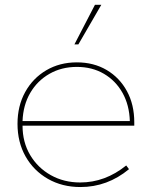

<svg xmlns="http://www.w3.org/2000/svg" viewBox="-20 -752 618 782"><path d="M505.4 -63Q417.5 9.8 307.6 9.8Q233.4 9.8 175.3 -23.4Q117.2 -56.6 84.2 -114.7Q51.3 -172.9 51.3 -247.6Q51.3 -320.3 82.5 -377Q113.8 -433.6 168.5 -465.8Q223.1 -498 293 -498Q361.8 -498 414.6 -466.8Q467.3 -435.5 497.1 -380.6Q526.9 -325.7 526.9 -253.9V-240.2H71.8Q71.8 -172.9 102.8 -120.6Q133.8 -68.4 187 -38.6Q240.2 -8.8 306.6 -8.8Q408.2 -8.8 494.1 -78.1ZM71.8 -258.8H508.8Q506.8 -324.2 479 -373.8Q451.2 -423.3 403.3 -451.4Q355.5 -479.5 293 -479.5Q230.5 -479.5 181.2 -451.2Q131.8 -422.9 103 -373.3Q74.2 -323.7 71.8 -258.8ZM299.3 -571.3H283.2L366.7 -732.4H392.6Z"/></svg>

Font: Kumbh Sans Thin
Style: Regular
Weight: 250
Version: Version 1.004